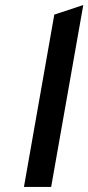

<svg xmlns="http://www.w3.org/2000/svg" viewBox="-20 -742 350 762"><path d="M75 0 195.5 -684 310.5 -722 183 0Z"/></svg>

Font: Overpass SemiBold
Style: Italic
Weight: 600
Italic angle: -10°
Designer: Delve Withrington, Dave Bailey, Thomas Jockin
Foundry: Delve Fonts LLC
Version: Version 4.000